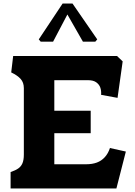

<svg xmlns="http://www.w3.org/2000/svg" viewBox="-20 -1067 763 1087"><path d="M493.5 -313H287.5V-137H466Q502.5 -137 528.5 -146.8Q554.5 -156.5 573.2 -177Q592 -197.5 602.5 -229L692.5 -209L639 0H40V-93Q67 -102 83 -113Q99 -124 107 -142.5Q115 -161 115 -192.5V-568Q115 -600 96.8 -620.2Q78.5 -640.5 43.5 -657L54.5 -750H642.5L674.5 -719.5L645.5 -513L552.5 -530Q554 -553 548 -570.8Q542 -588.5 525.2 -600.8Q508.5 -613 478.5 -613H287.5V-440H493.5ZM530.5 -844 519.5 -831H449.5L361.5 -985L280.5 -831H210.5L199.5 -844L334.5 -1047H390.5Z"/></svg>

Font: TMT Limkin
Style: Regular
Weight: 400
Designer: Gabriel Drozdov
Version: Version 1.000;Glyphs 3.1.2 (3151)